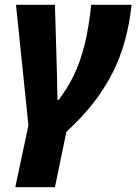

<svg xmlns="http://www.w3.org/2000/svg" viewBox="-20 -569 571 804"><path d="M44 215 99 -44 47 -549H210L219 -242Q219 -224 219.5 -196.5Q220 -169 221 -150H225Q262 -198 289 -253.5Q316 -309 334 -381Q352 -453 362 -549H531Q520 -446 490 -356.5Q460 -267 404 -183.5Q348 -100 258 -17L210 215Z"/></svg>

Font: Noto Sans ExtraBold
Style: Italic
Weight: 800
Italic angle: -12°
Designer: Monotype Design Team
Foundry: Monotype Imaging Inc.
Version: Version 2.013; ttfautohint (v1.8.4.7-5d5b)